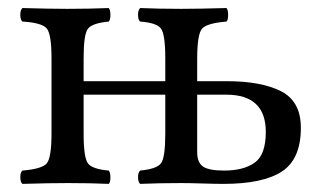

<svg xmlns="http://www.w3.org/2000/svg" viewBox="-20 -451 785 473"><path d="M465.8 -306.2V-251H538.1Q624 -251 672.6 -226.1Q721.2 -201.2 721.2 -136.2Q721.2 -59.1 674.6 -28.6Q627.9 2 530.8 2Q510.7 2 478.8 1Q446.8 0 426.8 0Q370.6 0 325.2 2Q320.3 -2 320.1 -13.9Q319.8 -25.9 325.2 -30.8Q366.2 -34.7 376.7 -48.8Q387.2 -63 387.2 -122.1V-217.8H186V-122.1Q186 -62 197 -48.1Q208 -34.2 248 -30.8Q252 -25.9 252 -13.9Q252 -2 248 2Q204.1 0 147 0Q101.1 0 35.2 2Q30.3 -2 30 -13.9Q29.8 -25.9 35.2 -30.8Q83 -34.7 95 -48.3Q106.9 -62 106.9 -122.1V-307.1Q106.9 -367.2 95 -381.1Q83 -395 35.2 -397.9Q30.3 -401.9 30 -413.8Q29.8 -425.8 35.2 -431.2Q101.1 -429.2 146 -429.2Q200.2 -429.2 248 -431.2Q252 -426.3 252 -414.1Q252 -401.9 248 -397.9Q207 -394 196.5 -380.1Q186 -366.2 186 -307.1V-251H387.2V-307.1Q387.2 -367.2 376.2 -381.1Q365.2 -395 325.2 -397.9Q320.3 -401.9 320.1 -413.8Q319.8 -425.8 325.2 -431.2Q371.1 -429.2 425.8 -429.2Q469.7 -429.2 538.1 -431.2Q542 -426.3 542 -414.1Q542 -401.9 538.1 -397.9Q490.2 -394 478 -380.6Q465.8 -367.2 465.8 -306.2ZM634.8 -126Q634.8 -217.8 537.1 -217.8H465.8V-76.2Q465.8 -50.3 480.5 -40.5Q495.1 -30.8 532.2 -30.8Q580.1 -30.8 607.4 -50.3Q634.8 -69.8 634.8 -126Z"/></svg>

Font: Linux Libertine
Style: Regular
Weight: 400
Designer: Philipp H. Poll
Foundry: Philipp H. Poll
Version: Version 5.3.0 ; ttfautohint (v0.9)